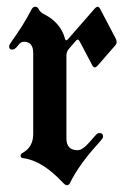

<svg xmlns="http://www.w3.org/2000/svg" viewBox="-20 -543 389 573"><path d="M7.3 -404.8Q7.3 -409.2 15.1 -419.9Q52.2 -471.7 73.7 -514.2Q78.1 -522.9 85.2 -522.9Q92.3 -522.9 96.2 -514.6Q100.1 -506.3 111.8 -500.5Q160.6 -475.6 173.8 -428.2Q175.3 -422.9 177.7 -422.9Q180.2 -422.9 183.1 -426.3L263.2 -518.1Q267.6 -522.9 271.5 -522.9Q275.4 -522.9 278.8 -516.6L325.2 -428.2Q328.1 -422.9 328.1 -417.5Q328.1 -412.1 323.7 -407.2L271 -346.7Q266.6 -341.8 262.7 -341.8Q258.8 -341.8 255.4 -348.1L217.3 -420.4Q214.8 -424.8 212.2 -424.8Q209.5 -424.8 206.5 -421.4L186.5 -398.4Q178.2 -389.2 178.2 -377.4V-129.9Q178.2 -94.7 211.9 -94.7Q226.1 -94.7 247.1 -118.7L265.1 -139.2Q271 -146 276.4 -146Q287.6 -146 287.6 -135.3Q287.6 -131.3 281.7 -124.5L263.7 -104Q213.9 -47.9 189 2.9Q185.5 9.8 180.2 9.8Q174.8 9.8 168.5 2.9Q106 -64 49.8 -70.8Q41.5 -71.8 41.5 -77.6Q41.5 -83.5 46.9 -86.4Q79.1 -104 79.1 -142.6V-384.8Q79.1 -418.5 51.3 -418.5Q41.5 -418.5 33.2 -406.7Q24.9 -395 16.1 -395Q7.3 -395 7.3 -404.8Z"/></svg>

Font: UnifrakturMaguntia17
Style: Book
Weight: 400
Designer: j. 'mach' wust, Gerrit Ansmann, Georg Duffner, based on a font by Peter Wiegel, original typeface by Carl Albert Fahrenw
Version: Version 2017-03-19